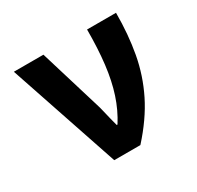

<svg xmlns="http://www.w3.org/2000/svg" viewBox="-124 -687 847 827"><g transform="rotate(-30 300.0 -273.0)"><path d="M221 0 37 -546H184L276 -243Q281 -228 286 -206Q291 -184 296.5 -162.5Q302 -141 306 -126H310Q343 -178 363 -239Q383 -300 392 -375.5Q401 -451 401 -546H545Q545 -439 528 -346Q511 -253 469 -168.5Q427 -84 351 0Z"/></g></svg>

Font: Noto Sans Mono
Style: Bold
Weight: 700
Designer: Monotype Design Team
Foundry: Monotype Imaging Inc.
Version: Version 2.014